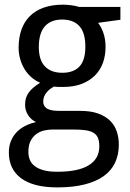

<svg xmlns="http://www.w3.org/2000/svg" viewBox="-20 -566 558 826"><path d="M498 -536.1V-481L401.9 -467.8Q415.5 -450.7 424.8 -424.1Q434.1 -397.5 434.1 -363.8Q434.1 -326.7 422.6 -295.2Q411.1 -263.7 387.9 -240.7Q364.7 -217.8 330.6 -204.8Q296.4 -191.9 251 -191.9Q240.2 -191.9 229.5 -192.1Q218.8 -192.4 211.9 -193.8Q203.6 -189 195.6 -182.9Q187.5 -176.8 180.9 -168.9Q174.3 -161.1 170.2 -151.4Q166 -141.6 166 -129.9Q166 -116.7 171.9 -108.6Q177.7 -100.6 187.7 -96.2Q197.8 -91.8 211.4 -90.3Q225.1 -88.9 240.2 -88.9H326.2Q371.6 -88.9 402.8 -77.4Q434.1 -65.9 453.9 -46.4Q473.6 -26.9 482.4 -0.2Q491.2 26.4 491.2 56.2Q491.2 99.1 475.3 133.3Q459.5 167.5 426.8 191.2Q394 214.8 344 227.5Q293.9 240.2 226.1 240.2Q173.8 240.2 134.8 230Q95.7 219.7 69.8 200.2Q43.9 180.7 31 153.1Q18.1 125.5 18.1 90.8Q18.1 61.5 27.6 39.3Q37.1 17.1 53.2 1Q69.3 -15.1 90.6 -25.4Q111.8 -35.6 134.8 -41Q114.3 -50.3 101.1 -70.3Q87.9 -90.3 87.9 -116.2Q87.9 -146 103.5 -167.7Q119.1 -189.5 152.8 -210Q131.8 -218.8 114.5 -234.1Q97.2 -249.5 85.2 -269.3Q73.2 -289.1 66.7 -312.5Q60.1 -335.9 60.1 -360.8Q60.1 -404.3 72.3 -438.5Q84.5 -472.7 108.4 -496.6Q132.3 -520.5 168 -533.2Q203.6 -545.9 251 -545.9Q269 -545.9 288.3 -543.2Q307.6 -540.5 320.8 -536.1ZM102.1 87.9Q102.1 106 108.4 121.6Q114.7 137.2 129.2 148.4Q143.6 159.7 167.2 166.3Q190.9 172.9 226.1 172.9Q316.9 172.9 362.1 144.8Q407.2 116.7 407.2 64Q407.2 41.5 401.4 27.3Q395.5 13.2 382.1 5.1Q368.7 -2.9 346.7 -5.9Q324.7 -8.8 293 -8.8H207Q189.9 -8.8 171.4 -4.9Q152.8 -1 137.5 9.8Q122.1 20.5 112.1 39.3Q102.1 58.1 102.1 87.9ZM147 -363.8Q147 -307.6 173.3 -280.3Q199.7 -252.9 248 -252.9Q296.9 -252.9 322 -280Q347.2 -307.1 347.2 -365.2Q347.2 -425.3 321.5 -453.6Q295.9 -481.9 247.1 -481.9Q198.7 -481.9 172.9 -452.6Q147 -423.3 147 -363.8Z"/></svg>

Font: Droid Sans
Style: Regular
Weight: 400
Foundry: Ascender Corporation
Version: Version 1.00 build 114